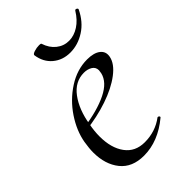

<svg xmlns="http://www.w3.org/2000/svg" viewBox="-178 -641 728 728"><g transform="rotate(-45 186.0 -277.0)"><path d="M27 -133Q27 -155 32 -185Q41 -236 74 -285.5Q107 -335 156.5 -367Q206 -399 260 -399Q296 -399 314.5 -384.5Q333 -370 328 -345Q322 -314 284.5 -285.5Q247 -257 189.5 -237.5Q132 -218 68 -211L70 -224Q150 -235 201 -260Q252 -285 261 -324Q263 -334 263 -338Q263 -355 249 -363.5Q235 -372 216 -372Q168 -372 136 -329Q104 -286 93 -218Q87 -187 87 -159Q87 -97 114.5 -59.5Q142 -22 193 -22Q250 -22 294 -55H296Q299 -55 301.5 -52Q304 -49 301 -46Q231 12 155 12Q92 12 59.5 -28.5Q27 -69 27 -133ZM130 -551Q129 -557 142.5 -561.5Q156 -566 170 -566Q179 -566 180 -563Q190 -532 212 -514.5Q234 -497 262 -497Q289 -497 314.5 -513.5Q340 -530 359 -561Q361 -564 363 -564Q367 -564 370 -561.5Q373 -559 372 -556Q350 -510 312.5 -486Q275 -462 234 -462Q193 -462 164.5 -486Q136 -510 130 -551Z"/></g></svg>

Font: Cormorant Garamond
Style: Italic
Weight: 400
Italic angle: -10°
Designer: Christian Thalmann (Catharsis Fonts)
Foundry: Catharsis Fonts
Version: Version 4.000